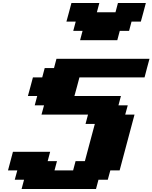

<svg xmlns="http://www.w3.org/2000/svg" viewBox="-20 -1270 1024 1290"><path d="M125 0H625L641.6 -62.5H704.1L721.2 -125H783.7Q800.8 -187.5 833.7 -312.5Q866.7 -437.5 883.8 -500H821.3L838.4 -562.5H775.9L792.5 -625H480Q485.8 -645.5 497.1 -687.5Q508.3 -729.5 513.7 -750H951.2Q956.5 -770.5 967.5 -812.5Q978.5 -854.5 984.4 -875H359.4L342.8 -812.5H280.3L263.7 -750H201.2Q195.8 -729.5 184.6 -687.7Q173.3 -646 167.5 -625H230L213.4 -562.5H275.9L258.8 -500H571.3L554.7 -437.5H617.2Q606 -396 583.7 -312.5Q561.5 -229 550.3 -187.5H487.8L471.2 -125H346.2L362.8 -187.5H300.3L316.9 -250H66.9Q61.5 -229 50.3 -187.3Q39.1 -145.5 33.7 -125H96.2L79.1 -62.5H141.6ZM518.1 -1000H768.1L784.7 -1062.5H847.2L863.8 -1125H926.3Q932.1 -1146 943.4 -1187.5Q954.6 -1229 960 -1250H772.5L755.9 -1187.5H630.9L647.5 -1250H460Q454.6 -1229 443.4 -1187.5Q432.1 -1146 426.3 -1125H488.8L472.2 -1062.5H534.7Z"/></svg>

Font: Faithful 32x
Style: BoldOblique
Weight: 400
Foundry: Faithful Resource Pack
Version: Version 1.0; January 27, 2023